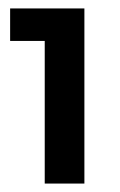

<svg xmlns="http://www.w3.org/2000/svg" viewBox="-20 -795 285 455"><path d="M4 -775H180V-360H86V-698H4Z"/></svg>

Font: Montserrat arm2 Medium
Style: Regular
Weight: 500
Designer: Julieta Ulanovsky
Foundry: Julieta Ulanovsky
Version: Version 6.000